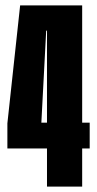

<svg xmlns="http://www.w3.org/2000/svg" viewBox="-20 -695 363 715"><path d="M155 0V-142H7.5V-235.6L55 -675H286V-238.1H314V-142H286V0ZM134 -238.1H155V-580.8H152Z"/></svg>

Font: Anybody UltraCondensed Thin
Style: Regular
Weight: 100
Width: 1
Designer: Tyler Finck
Foundry: Etcetera Type Company
Version: Version 1.110